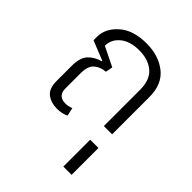

<svg xmlns="http://www.w3.org/2000/svg" viewBox="-202 -638 935 935"><g transform="rotate(45 265.5 -170.5)"><path d="M396 185V-94H453V185ZM175 8Q209 8 235 -5L226 -47Q204 -39 186 -39Q134 -39 134 -92V-196Q134 -246 158 -266Q182 -286 216 -288L223 -325L123 -374Q123 -418 159 -447.5Q195 -477 258 -477Q319 -477 357.5 -445Q396 -413 396 -343V0H453V-350Q453 -439 397.5 -482.5Q342 -526 259 -526Q167 -526 116 -480.5Q65 -435 65 -378V-354L167 -313L166 -310Q128 -300 103 -274Q78 -248 78 -190V-87Q78 -34 106 -13Q134 8 175 8Z"/></g></svg>

Font: Noto Sans Thai UI SemiCondensed Light
Style: Regular
Weight: 300
Width: 4
Designer: Monotype Design Team
Foundry: Monotype Imaging Inc.
Version: Version 1.901